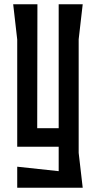

<svg xmlns="http://www.w3.org/2000/svg" viewBox="-20 -690 451 903"><path d="M369 -670H256V-87H155L156 -670H42L61 -504V0H256V115L61 94V193H369L350 29V-505Z"/></svg>

Font: BackOut Medium
Style: Regular
Weight: 500
Designer: Frank Adebiaye
Foundry: Velvetyne Type Foundry
Version: Version 2.000;hotconv 1.0.109;makeotfexe 2.5.65596